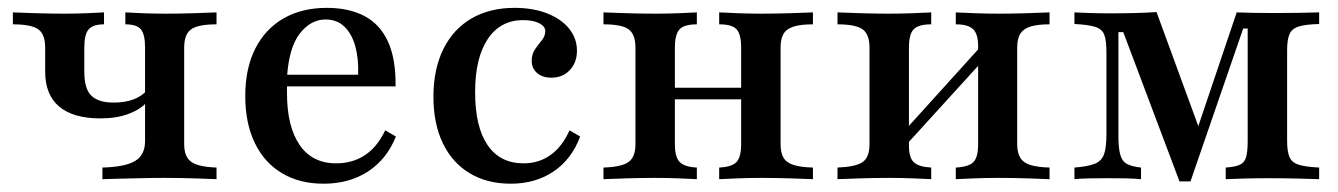

<svg xmlns="http://www.w3.org/2000/svg" viewBox="-20 -447 3338 479"><path d="M235.5 0V-29Q292.7 -30.6 317.3 -45.6Q341.9 -60.5 341.9 -95.2V-328.2Q341.9 -361.3 331.5 -373.8Q321 -386.3 292.7 -386.3V-416.1Q306.5 -415.3 334.3 -414.1Q362.1 -412.9 393.5 -412.9Q428.2 -412.9 464.9 -414.1Q501.6 -415.3 520.2 -416.1V-386.3Q475 -386.3 457.3 -374.2Q439.5 -362.1 439.5 -328.2V-87.1Q439.5 -55.6 457.3 -43.1Q475 -30.6 520.2 -29V0Q501.6 -0.8 466.1 -2Q430.6 -3.2 387.9 -3.2Q359.7 -3.2 330.6 -2.4Q301.6 -1.6 276.6 -1.2Q251.6 -0.8 235.5 0ZM230.6 -151.6Q162.9 -151.6 127.8 -181Q92.7 -210.5 92.7 -267.7V-328.2Q92.7 -362.1 75 -374.2Q57.3 -386.3 12.1 -386.3V-416.1Q30.6 -415.3 68.1 -414.1Q105.6 -412.9 141.1 -412.9Q169.4 -412.9 197.6 -414.1Q225.8 -415.3 239.5 -416.1V-386.3Q212.1 -386.3 201.2 -373.8Q190.3 -361.3 190.3 -328.2V-268.5Q190.3 -225 208.1 -208.1Q225.8 -191.1 262.9 -191.1Q291.9 -191.1 312.5 -198.8Q333.1 -206.5 346 -221V-191.9Q330.6 -174.2 300.8 -162.9Q271 -151.6 230.6 -151.6Z M787.1 11.3Q727.4 11.3 683.5 -14.9Q639.5 -41.1 615.7 -90.3Q591.9 -139.5 591.9 -207.3Q591.9 -276.6 616.9 -325.8Q641.9 -375 687.5 -401.2Q733.1 -427.4 795.2 -427.4Q850 -427.4 888.7 -407.3Q927.4 -387.1 947.6 -344Q967.7 -300.8 966.9 -231.5H660.5L659.7 -260.5H873.4Q875 -300 866.5 -331Q858.1 -362.1 839.5 -380.2Q821 -398.4 791.9 -398.4Q755.6 -398.4 728.2 -363.7Q700.8 -329 696 -254L696.8 -251.6Q696 -243.5 696 -234.7Q696 -225.8 696 -214.5Q696 -131.5 727.4 -85.5Q758.9 -39.5 818.5 -39.5Q858.9 -39.5 889.5 -59.3Q920.2 -79 941.1 -121.8L967.7 -106.5Q945.2 -50 898.4 -19.4Q851.6 11.3 787.1 11.3Z M1254 11.3Q1195.2 11.3 1151.6 -14.9Q1108.1 -41.1 1084.7 -89.9Q1061.3 -138.7 1061.3 -205.6Q1061.3 -274.2 1085.9 -324.2Q1110.5 -374.2 1156 -400.8Q1201.6 -427.4 1263.7 -427.4Q1309.7 -427.4 1344.8 -413.7Q1379.8 -400 1399.6 -375.8Q1419.4 -351.6 1419.4 -320.2Q1419.4 -291.1 1401.6 -272.2Q1383.9 -253.2 1355.6 -253.2Q1333.1 -253.2 1319.8 -264.9Q1306.5 -276.6 1306.5 -295.2Q1306.5 -312.1 1314.9 -324.2Q1323.4 -336.3 1331.9 -346.8Q1340.3 -357.3 1340.3 -369.4Q1340.3 -381.5 1325 -389.1Q1309.7 -396.8 1285.5 -396.8Q1228.2 -396.8 1196.8 -349.6Q1165.3 -302.4 1165.3 -216.9Q1165.3 -130.6 1196.4 -85.1Q1227.4 -39.5 1286.3 -39.5Q1324.2 -39.5 1353.2 -60.1Q1382.3 -80.6 1400.8 -121.8L1427.4 -106.5Q1406.5 -50 1361.3 -19.4Q1316.1 11.3 1254 11.3Z M1774.2 0V-29Q1806.5 -30.6 1817.7 -43.1Q1829 -55.6 1829 -87.1V-328.2Q1829 -361.3 1817.7 -373.8Q1806.5 -386.3 1774.2 -386.3V-416.1Q1789.5 -415.3 1819.4 -414.1Q1849.2 -412.9 1879.8 -412.9Q1915.3 -412.9 1952.4 -414.1Q1989.5 -415.3 2008.1 -416.1V-386.3Q1977.4 -386.3 1959.7 -380.6Q1941.9 -375 1934.7 -362.5Q1927.4 -350 1927.4 -328.2V-87.1Q1927.4 -66.1 1934.7 -53.6Q1941.9 -41.1 1959.7 -35.5Q1977.4 -29.8 2008.1 -29V0Q1989.5 -0.8 1952.4 -2Q1915.3 -3.2 1879.8 -3.2Q1849.2 -3.2 1819.4 -2Q1789.5 -0.8 1774.2 0ZM1485.5 0V-29Q1531.5 -30.6 1548.4 -43.1Q1565.3 -55.6 1565.3 -87.1V-328.2Q1565.3 -361.3 1548.4 -373.8Q1531.5 -386.3 1485.5 -386.3V-416.1Q1504 -415.3 1541.5 -414.1Q1579 -412.9 1614.5 -412.9Q1645.2 -412.9 1674.6 -414.1Q1704 -415.3 1718.5 -416.1V-386.3Q1687.1 -386.3 1675.4 -373.8Q1663.7 -361.3 1663.7 -328.2V-87.1Q1663.7 -55.6 1675.4 -43.1Q1687.1 -30.6 1718.5 -29V0Q1704 -0.8 1674.6 -2Q1645.2 -3.2 1614.5 -3.2Q1579 -3.2 1541.5 -2Q1504 -0.8 1485.5 0ZM1625.8 -199.2V-228.2H1866.9V-199.2Z M2364.5 0V-29Q2396 -30.6 2408.1 -42.3Q2420.2 -54 2420.2 -87.1V-332.3Q2420.2 -362.1 2407.7 -374.2Q2395.2 -386.3 2364.5 -386.3V-416.1Q2379.8 -415.3 2409.7 -414.1Q2439.5 -412.9 2471 -412.9Q2506.5 -412.9 2543.1 -414.1Q2579.8 -415.3 2598.4 -416.1V-386.3Q2569.4 -386.3 2551.6 -381Q2533.9 -375.8 2525.8 -363.3Q2517.7 -350.8 2517.7 -328.2V-87.1Q2517.7 -65.3 2525.8 -52.8Q2533.9 -40.3 2551.6 -35.1Q2569.4 -29.8 2598.4 -29V0Q2579.8 -0.8 2543.1 -2Q2506.5 -3.2 2471 -3.2Q2439.5 -3.2 2409.7 -2Q2379.8 -0.8 2364.5 0ZM2069.4 0V-29Q2113.7 -30.6 2131.5 -42.3Q2149.2 -54 2149.2 -87.1V-328.2Q2149.2 -362.1 2131.5 -374.2Q2113.7 -386.3 2069.4 -386.3V-416.1Q2087.9 -415.3 2125.4 -414.1Q2162.9 -412.9 2198.4 -412.9Q2229.8 -412.9 2258.9 -414.1Q2287.9 -415.3 2303.2 -416.1V-386.3Q2271.8 -386.3 2259.7 -374.2Q2247.6 -362.1 2247.6 -328.2V-83.9Q2247.6 -53.2 2260.1 -41.9Q2272.6 -30.6 2303.2 -29V0Q2287.9 -0.8 2258.9 -2Q2229.8 -3.2 2198.4 -3.2Q2162.9 -3.2 2125.4 -2Q2087.9 -0.8 2069.4 0ZM2235.5 -79.8 2218.5 -100.8 2431.5 -336.3 2449.2 -314.5Z M2922.6 5.6 2782.3 -366.9H2770.2V-108.9Q2770.2 -78.2 2774.6 -61.7Q2779 -45.2 2791.1 -38.3Q2803.2 -31.5 2826.6 -29V0Q2810.5 -1.6 2789.9 -2Q2769.4 -2.4 2746.8 -2.4Q2721 -2.4 2698 -2Q2675 -1.6 2660.5 0V-29Q2693.5 -31.5 2710.9 -38.3Q2728.2 -45.2 2734.3 -62.1Q2740.3 -79 2740.3 -111.3V-317.7Q2740.3 -346.8 2734.7 -360.9Q2729 -375 2711.7 -380.2Q2694.4 -385.5 2660.5 -387.1V-416.1Q2675 -415.3 2699.2 -414.5Q2723.4 -413.7 2750 -413.7Q2783.1 -413.7 2812.1 -414.5Q2841.1 -415.3 2865.3 -416.9L2979 -106.5L2954.8 -88.7L3065.3 -416.1Q3085.5 -415.3 3108.1 -414.9Q3130.6 -414.5 3155.6 -414.5Q3185.5 -414.5 3216.9 -414.9Q3248.4 -415.3 3271 -416.1V-387.1Q3237.9 -386.3 3220.6 -381Q3203.2 -375.8 3197.2 -362.1Q3191.1 -348.4 3191.1 -321.8V-95.2Q3191.1 -68.5 3197.2 -54.8Q3203.2 -41.1 3220.6 -35.9Q3237.9 -30.6 3271 -29V0Q3249.2 -0.8 3215.3 -1.6Q3181.5 -2.4 3144.4 -2.4Q3111.3 -2.4 3082.7 -1.6Q3054 -0.8 3037.9 0V-29Q3061.3 -30.6 3073 -35.9Q3084.7 -41.1 3088.7 -54.8Q3092.7 -68.5 3092.7 -95.2V-375.8H3081.5L2950 5.6Z"/></svg>

Font: Playfair 5pt SemiExpanded Light SemiBold
Style: Regular
Weight: 600
Version: Version 2.001;gftools[0.9.30]